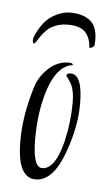

<svg xmlns="http://www.w3.org/2000/svg" viewBox="-40 -461 269 488"><g transform="rotate(5 94.5 -217.0)"><path d="M120 -432Q155 -432 173.5 -415Q192 -398 189 -357Q188 -351 183.5 -349Q179 -347 176 -347Q175 -372 161.5 -386.5Q148 -401 116 -401Q94 -401 76 -391Q58 -381 41 -352Q37 -346 35 -346Q32 -346 31.5 -351Q31 -356 32 -360Q48 -400 72.5 -416Q97 -432 120 -432ZM69 -2Q22 -2 22 -96Q22 -131 28 -166Q34 -201 45 -236Q54 -264 76.5 -284.5Q99 -305 127 -305Q137 -305 138 -301Q136 -297 133 -299Q93 -289 73 -217Q66 -191 62.5 -163Q59 -135 59 -105Q59 -32 83 -32Q116 -32 134 -104Q146 -154 146 -205Q146 -238 135 -255.5Q124 -273 124 -270Q124 -278 135 -278Q165 -278 165 -203Q165 -146 143 -84Q115 -2 69 -2Z"/></g></svg>

Font: Shalimar
Style: Regular
Weight: 400
Designer: Robert E. Leuschke
Foundry: Robert E. Leuschke
Version: Version 1.010; ttfautohint (v1.8.3)